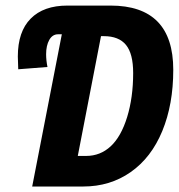

<svg xmlns="http://www.w3.org/2000/svg" viewBox="-20 -679 651 699"><path d="M610.8 -424.8Q610.8 -298.8 570.8 -201.9Q530.8 -105 455.8 -52.5Q380.9 0 283.2 0H97.2L205.1 -554.2H191.4Q170.9 -554.2 159.4 -533.7Q147.9 -513.2 147.9 -481.4Q147.9 -459.5 152.8 -435.1L46.4 -426.8L44.9 -473.1Q44.9 -564 91.8 -611.3Q138.7 -658.7 225.6 -658.7H382.3Q610.8 -658.7 610.8 -424.8ZM464.8 -413.1Q464.8 -483.4 438.7 -515.4Q412.6 -547.4 357.9 -547.4H347.7L263.2 -111.3H293.5Q345.2 -111.3 383.1 -146.5Q420.9 -181.6 442.9 -252.9Q464.8 -324.2 464.8 -413.1Z"/></svg>

Font: Cousine
Style: Bold Italic
Weight: 700
Italic angle: -12°
Monospace: yes
Designer: Steve Matteson
Foundry: Ascender Corporation
Version: Version 1.20